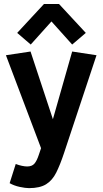

<svg xmlns="http://www.w3.org/2000/svg" viewBox="-20 -763 527 982"><path d="M128.4 199.2Q109.9 199.2 80.6 192.9Q51.3 186.5 29.3 173.8L60.5 75.7Q76.7 82 92.3 85.2Q107.9 88.4 118.7 88.4Q143.6 88.4 156 74Q168.5 59.6 178.7 28.3L196.8 -25.4L197.8 15.6L10.3 -480.5L136.2 -499.5L274.4 -81.1H230L349.1 -499.5L473.6 -480.5L307.1 21Q287.6 79.6 267.8 119.4Q248 159.2 216.1 179.2Q184.1 199.2 128.4 199.2ZM137.2 -535.2 67.9 -594.7 205.1 -742.7H281.7L418.9 -594.7L349.1 -535.2L243.2 -653.3Z"/></svg>

Font: Anaheim
Style: Bold
Weight: 700
Version: Version 2.001